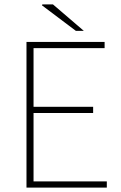

<svg xmlns="http://www.w3.org/2000/svg" viewBox="-20 -850 550 870"><path d="M100 0V-660H454V-632H132V-366H402V-338H132V-28H464V0ZM324 -710 170 -826 172 -830H220L360 -710Z"/></svg>

Font: Source Sans 3 VF
Style: Regular
Weight: 200
Designer: Paul D. Hunt
Foundry: Adobe
Version: Version 3.046;hotconv 1.0.118;makeotfexe 2.5.65603